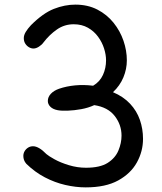

<svg xmlns="http://www.w3.org/2000/svg" viewBox="-20 -797 700 831"><path d="M125 -587Q115 -587 105.5 -592.5Q96 -598 89.5 -608Q83 -618 83 -632Q83 -645 91.5 -659Q100 -673 114 -688Q166 -740 213 -758.5Q260 -777 306 -777Q360 -777 401.5 -755.5Q443 -734 471.5 -698.5Q500 -663 514.5 -620.5Q529 -578 529 -536Q529 -498 514 -462Q499 -426 469 -398Q514 -379 543 -348Q572 -317 585.5 -278Q599 -239 599 -196Q599 -142 572.5 -94Q546 -46 491.5 -16Q437 14 351 14Q308 14 262.5 3.5Q217 -7 174 -29.5Q131 -52 94 -88Q87 -96 84 -104.5Q81 -113 81 -122Q81 -133 86.5 -142.5Q92 -152 101.5 -158Q111 -164 123 -164Q148 -164 181 -130Q190 -122 216 -107.5Q242 -93 278.5 -82Q315 -71 352 -71Q413 -71 446 -92Q479 -113 492.5 -145.5Q506 -178 506 -210Q506 -257 476.5 -295Q447 -333 388 -342Q362 -330 331.5 -324.5Q301 -319 273.5 -318Q246 -317 230 -320Q209 -324 198 -335Q187 -346 187 -360Q187 -377 200 -391Q213 -405 236 -413Q268 -424 305.5 -427.5Q343 -431 383 -426Q412 -443 425.5 -472.5Q439 -502 439 -536Q439 -560 430.5 -587Q422 -614 404.5 -638Q387 -662 360.5 -677Q334 -692 299 -692Q259 -692 226.5 -669.5Q194 -647 168 -613Q161 -603 148.5 -595Q136 -587 125 -587Z"/></svg>

Font: Playpen Sans Hebrew
Style: Regular
Weight: 400
Designer: Tom Grace, Laura Meseguer, Veronika Burian, José Scaglione
Foundry: TypeTogether
Version: Version 2.000